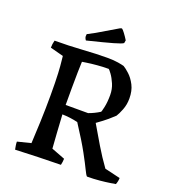

<svg xmlns="http://www.w3.org/2000/svg" viewBox="-151 -951 969 1078"><g transform="rotate(20 334.0 -412.5)"><path d="M492 12Q485 6 471.5 -22.5Q458 -51 427 -108Q396 -165 336 -257Q290 -268 243 -269Q246 -214 249.5 -162Q253 -110 256 -69L337 -38Q337 -28 335.5 -19Q334 -10 332 0Q264 1 196.5 3Q129 5 61 8Q59 -3 57 -14.5Q55 -26 55 -38L135 -58Q138 -109 141 -188Q144 -267 144 -347Q144 -429 141.5 -477Q139 -525 136 -548.5Q133 -572 133 -578L54 -599Q54 -621 60 -643Q143 -643 226 -648.5Q309 -654 371 -654Q411 -654 437 -649.5Q463 -645 473 -642Q487 -634 509.5 -613.5Q532 -593 549 -560Q566 -527 566 -481Q566 -444 553.5 -412.5Q541 -381 531 -366Q520 -355 496.5 -335Q473 -315 435 -288Q467 -233 501 -176Q535 -119 574 -65L667 -43Q667 -24 659 -4Q653 -3 628 1Q603 5 567 8.5Q531 12 492 12ZM242 -325H376Q393 -331 409.5 -339Q426 -347 442 -357Q445 -360 451.5 -390.5Q458 -421 458 -462Q458 -498 445 -528Q432 -558 418 -577Q404 -596 400 -598Q364 -598 332 -595Q297 -592 271 -588Q245 -584 245 -584Q244 -563 243 -520Q242 -477 242 -425Q242 -373 242 -325ZM225 -704Q216 -716 216 -727L217 -739L262 -763L382 -834L392 -837Q398 -834 411 -816.5Q424 -799 435 -781L432 -764Q425 -757 376 -743Q327 -729 225 -704Z"/></g></svg>

Font: Labrada Medium
Style: Regular
Weight: 500
Designer: Mercedes Jáuregui
Foundry: Omnibus-Type Team
Version: Version 1.000; ttfautohint (v1.8.4.7-5d5b)